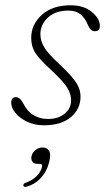

<svg xmlns="http://www.w3.org/2000/svg" viewBox="-20 -478 416 744"><path d="M165.5 -17Q205.5 -17 230.5 -37.2Q255.5 -57.5 255.5 -90Q255.5 -113 241.2 -137Q227 -161 183 -202Q150.5 -232 132.5 -252.5Q114.5 -273 107.8 -291.2Q101 -309.5 101 -332Q101 -383 141.8 -420.2Q182.5 -457.5 254 -457.5Q304.5 -457.5 335.8 -431.8Q367 -406 367 -377.5Q367 -357 347 -357Q330.5 -357 320.5 -381.5Q310 -408 292 -422.5Q274 -437 245 -437Q194.5 -437 165.5 -409.8Q136.5 -382.5 136.5 -345.5Q136.5 -320.5 150.8 -295.8Q165 -271 208.5 -231Q242 -199.5 260 -178Q278 -156.5 285 -139.2Q292 -122 292 -103Q292 -56 254.8 -24.2Q217.5 7.5 150 7.5Q114 7.5 85.2 -6.2Q56.5 -20 40 -40.2Q23.5 -60.5 23.5 -79.5Q23.5 -101.5 41.5 -101.5Q48.5 -101.5 55.5 -96.5Q62.5 -91.5 69.5 -78.5Q85.5 -46 110.2 -31.5Q135 -17 165.5 -17ZM126 157Q111.5 157 105.2 148Q99 139 102.5 126Q106 112 118.2 102.8Q130.5 93.5 145.5 93.5Q162 93.5 170.2 106.8Q178.5 120 170 152Q160.5 188.5 137.2 212.8Q114 237 84 245Q72 248.5 70.5 241Q69.5 232.5 81 229.5Q104 222 121 205.2Q138 188.5 142.5 170Q146 157 134 157Z"/></svg>

Font: Fraunces 9pt Soft Thin
Style: Italic
Weight: 100
Italic angle: -16°
Version: Version 1.000;[b76b70a41]